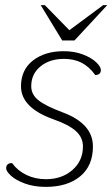

<svg xmlns="http://www.w3.org/2000/svg" viewBox="-20 -720 439 750"><path d="M4 -63Q4 -73 10 -78Q16 -83 27 -83Q49 -53 83.5 -36.5Q118 -20 159 -20Q222 -20 263 -56Q304 -92 304 -148Q304 -183 276.5 -208Q249 -233 186 -255Q62 -300 62 -383Q62 -447 108.5 -483.5Q155 -520 229 -520Q271 -520 304.5 -507Q338 -494 356 -476.5Q374 -459 374 -447Q374 -427 352 -427Q329 -459 299.5 -474.5Q270 -490 230 -490Q174 -490 138 -460.5Q102 -431 102 -383Q102 -351 130 -328.5Q158 -306 225 -281Q343 -237 343 -148Q343 -72 293 -31Q243 10 159 10Q113 10 77.5 -3Q42 -16 23 -33.5Q4 -51 4 -63ZM139 -700H155L251 -602L383 -700H399L271 -562H223Z"/></svg>

Font: Thasadith
Style: Italic
Weight: 400
Italic angle: -9°
Designer: Cadson Demak Co.,Ltd.
Foundry: Cadson Demak Co.,Ltd.
Version: Version 1.000; ttfautohint (v1.6)